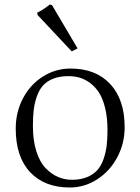

<svg xmlns="http://www.w3.org/2000/svg" viewBox="-20 -812 623 852"><path d="M293 -507.8Q405.3 -507.8 469.2 -439Q533.2 -370.1 533.2 -247.1Q533.2 -175.8 500.5 -114.3Q467.8 -52.7 411.6 -16.4Q355.5 20 290 20Q177.2 20 113.5 -48.1Q49.8 -116.2 49.8 -241.2Q49.8 -315.4 82.5 -376.7Q115.2 -438 171.1 -472.9Q227.1 -507.8 293 -507.8ZM283.2 -474.1Q244.6 -474.1 216.3 -462.9Q188 -451.7 170.9 -432.6Q153.8 -413.6 143.6 -384.3Q133.3 -355 129.6 -324.2Q126 -293.5 126 -252.9Q126 -188.5 141.4 -140.4Q156.7 -92.3 182.6 -65.7Q208.5 -39.1 237.8 -26.6Q267.1 -14.2 299.8 -14.2Q337.9 -14.2 366.5 -26.1Q395 -38.1 412.1 -57.4Q429.2 -76.7 439.5 -106.2Q449.7 -135.7 453.4 -166Q457 -196.3 457 -234.9Q457 -289.1 446.8 -331.5Q436.5 -374 419.7 -400.4Q402.8 -426.8 379.6 -443.8Q356.4 -460.9 333 -467.5Q309.6 -474.1 283.2 -474.1ZM201.2 -792 210.9 -789.1 324.2 -597.2 298.3 -584 147 -745.1 145 -755.9Q168 -766.1 201.2 -792Z"/></svg>

Font: Junge
Style: Regular
Weight: 400
Designer: Alexei Vanyashin
Foundry: Cyreal (www.cyreal.org)
Version: Version 1.002